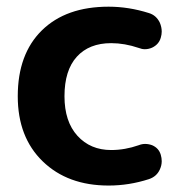

<svg xmlns="http://www.w3.org/2000/svg" viewBox="-20 -577 578 586"><path d="M403.3 -133.8Q413.1 -137.7 422.9 -137.7Q433.6 -137.7 444.3 -133.8Q464.8 -125 470.7 -104.5Q473.6 -94.7 473.6 -85Q473.6 -72.3 467.8 -59.6Q458 -38.1 434.6 -30.3Q374 -10.7 311.5 -10.7Q186.5 -10.7 110.4 -84.5Q34.2 -158.2 34.2 -283.2Q34.2 -412.1 107.9 -484.4Q181.6 -556.6 311.5 -556.6Q373 -556.6 434.6 -537.1Q457 -530.3 467.8 -507.8Q473.6 -494.1 473.6 -480.5Q473.6 -471.7 470.7 -461.9Q464.8 -441.4 444.3 -431.6Q433.6 -426.8 421.9 -426.8Q413.1 -426.8 403.3 -430.7Q360.4 -445.3 319.3 -445.3Q252 -445.3 214.4 -403.8Q176.8 -362.3 176.8 -283.2Q176.8 -206.1 216.3 -162.6Q255.9 -119.1 319.3 -119.1Q361.3 -119.1 403.3 -133.8Z"/></svg>

Font: Gen Jyuu GothicX Bold
Style: Bold
Weight: 700
Designer: Ryoko NISHIZUKA (kana &amp; ideographs); Paul D. Hunt (Latin, Greek &amp; Cyrillic); Wenlong ZHANG (bopomofo); Sandoll C
Version: Version 1.058.20140828